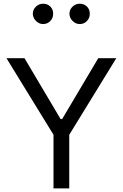

<svg xmlns="http://www.w3.org/2000/svg" viewBox="-20 -1040 678 1060"><path d="M15.6 -718.8H115.2L314.5 -382.8H323.2L522.5 -718.8H622.1L362.3 -295.9V0H275.4V-295.9ZM217.8 -907.2Q195.8 -907.2 178.7 -924.3Q161.6 -941.4 161.1 -963.9Q161.6 -987.8 178.7 -1003.7Q195.8 -1019.5 217.8 -1019.5Q242.2 -1019.5 258.1 -1003.7Q273.9 -987.8 273.4 -963.9Q273.9 -941.4 258.1 -924.3Q242.2 -907.2 217.8 -907.2ZM419.9 -907.2Q397.9 -907.2 380.9 -924.3Q363.8 -941.4 363.3 -963.9Q363.8 -987.8 380.9 -1003.7Q397.9 -1019.5 419.9 -1019.5Q444.3 -1019.5 460.2 -1003.7Q476.1 -987.8 475.6 -963.9Q476.1 -941.4 460.2 -924.3Q444.3 -907.2 419.9 -907.2Z"/></svg>

Font: Inter Display V
Style: Regular
Weight: 400
Designer: Rasmus Andersson
Foundry: rsms
Version: Version 3.015;git-src